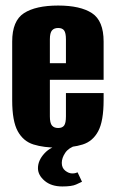

<svg xmlns="http://www.w3.org/2000/svg" viewBox="-20 -525 414 693"><path d="M190 8Q138 8 101 -3.5Q64 -15 44 -51.5Q24 -88 24 -163V-375Q24 -450 66.5 -477.5Q109 -505 190 -505Q270 -505 312 -477.5Q354 -450 354 -375V-237H160V-105Q160 -81 167.5 -72Q175 -63 190 -63Q205 -63 211.5 -72Q218 -81 218 -105V-189H354V-164Q354 -88 334.5 -51.5Q315 -15 278.5 -3.5Q242 8 190 8ZM160 -297H218V-383Q218 -406 211.5 -415Q205 -424 190 -424Q175 -424 167.5 -415Q160 -406 160 -383ZM205 148Q165 148 141 127.5Q117 107 117 82Q117 54 140.5 28.5Q164 3 202 -2L255 0Q228 8 215.5 26.5Q203 45 203 63Q203 81 215.5 91Q228 101 241 101Q248 101 253 99.5Q258 98 260 97L276 131Q270 134 254.5 141Q239 148 205 148Z"/></svg>

Font: Alumni Sans ExtraBold
Style: Regular
Weight: 800
Designer: Robert E. Leuschke
Foundry: Robert E. Leuschke
Version: Version 1.018